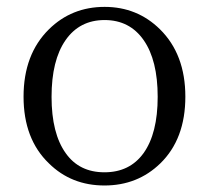

<svg xmlns="http://www.w3.org/2000/svg" viewBox="-20 -536 620 569"><path d="M125 -51.8Q49.8 -124 49.8 -249.5Q49.8 -375 125 -449.2Q192.4 -515.6 290 -515.6Q386.7 -515.6 454.1 -449.2Q529.3 -375 529.3 -249.5Q529.3 -124 455.1 -51.8Q387.7 13.7 289.6 13.7Q191.4 13.7 125 -51.8ZM405.3 -82Q447.3 -140.6 447.3 -249Q447.3 -357.4 405.8 -417Q364.3 -476.6 290 -476.6Q215.8 -476.6 174.3 -417Q132.8 -357.4 132.8 -249Q132.8 -140.6 174.8 -82Q214.8 -25.4 289.6 -25.4Q364.3 -25.4 405.3 -82Z"/></svg>

Font: Bpmf GenYo Min R
Style: R
Weight: 400
Foundry: But Ko
Version: Version 1.320